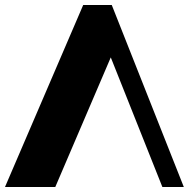

<svg xmlns="http://www.w3.org/2000/svg" viewBox="-20 -750 757 770"><path d="M428.2 -730 717.2 0H631.2L412.7 -548.8L435.7 -546.5L201.7 0H0L313.7 -730Z"/></svg>

Font: Savate ExtraLight
Style: Regular
Weight: 200
Designer: Max Esnée
Foundry: Plomb Type
Version: Version 2.000